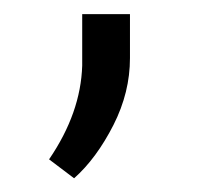

<svg xmlns="http://www.w3.org/2000/svg" viewBox="-20 -120 313 277"><path d="M86.9 137.2C108.4 118.2 127.4 92.3 143.6 60.5C159.7 28.8 167.5 -3.4 167.5 -36.1V-99.6H98.6V-25.4C97.2 20 81.5 64.9 50.8 109.9Z"/></svg>

Font: Shabnam Light
Style: Regular
Weight: 300
Foundry: DejaVu fonts team - Redesigned by Saber Rastikerdar - Based on Vazir font
Version: Version 5.0.1